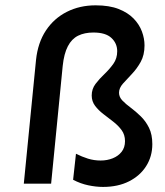

<svg xmlns="http://www.w3.org/2000/svg" viewBox="-20 -706 636 738"><path d="M376 12.5Q349 12.5 319.2 6.2Q289.5 0 261 -15L272 -115Q295 -103.5 318.2 -96.2Q341.5 -89 367 -89Q392 -89 413.2 -97.5Q434.5 -106 447.5 -122.5Q460.5 -139 460.5 -163.5Q460.5 -188 447.5 -205.8Q434.5 -223.5 415.5 -238.2Q396.5 -253 377.5 -267.5Q358.5 -282 345.5 -299.2Q332.5 -316.5 332.5 -339Q332.5 -364 347.2 -383.5Q362 -403 381.5 -421.5Q401 -440 415.8 -460.8Q430.5 -481.5 430.5 -509Q430.5 -539.5 408.2 -560.2Q386 -581 339 -581Q305 -581 280.2 -568.8Q255.5 -556.5 240.8 -528.2Q226 -500 221 -452.5L176.5 0H71.5L118.5 -476Q125.5 -542 156.5 -588.8Q187.5 -635.5 237 -660.5Q286.5 -685.5 347.5 -685.5Q400 -685.5 435.8 -671.5Q471.5 -657.5 493.5 -634.8Q515.5 -612 525.5 -585Q535.5 -558 535.5 -531.5Q535.5 -494.5 520.8 -468Q506 -441.5 486.8 -421.5Q467.5 -401.5 452.5 -384.5Q437.5 -367.5 437.5 -349.5Q437.5 -333 450.5 -319.5Q463.5 -306 482.8 -291.8Q502 -277.5 521 -259Q540 -240.5 552.8 -214.8Q565.5 -189 565.5 -152Q565.5 -105 542 -67.8Q518.5 -30.5 476 -9Q433.5 12.5 376 12.5Z"/></svg>

Font: Karla
Style: Bold Italic
Weight: 700
Italic angle: -8°
Designer: Jonathan Pinhorn
Version: Version 2.004;gftools[0.9.33]